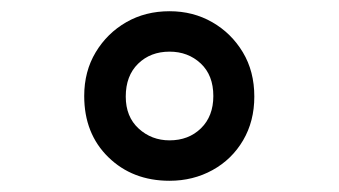

<svg xmlns="http://www.w3.org/2000/svg" viewBox="-20 -744 603 342"><path d="M282 -422Q216 -422 173 -464Q130 -506 130 -573Q130 -617 150.5 -651Q171 -685 205 -704.5Q239 -724 282 -724Q324 -724 358 -704.5Q392 -685 412.5 -651Q433 -617 433 -572Q433 -528 413 -494Q393 -460 358.5 -441Q324 -422 282 -422ZM282 -494Q316 -494 338 -515.5Q360 -537 360 -573Q360 -610 337.5 -631Q315 -652 282 -652Q248 -652 226 -630.5Q204 -609 204 -572Q204 -536 227 -515Q250 -494 282 -494Z"/></svg>

Font: Noto Sans Mono SemiCondensed SemiBold
Style: Regular
Weight: 600
Width: 4
Designer: Monotype Design Team
Foundry: Monotype Imaging Inc.
Version: Version 2.014; ttfautohint (v1.8.4.7-5d5b)